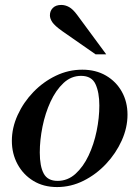

<svg xmlns="http://www.w3.org/2000/svg" viewBox="-20 -744 564 777"><path d="M211 13Q156 13 115 -12Q74 -37 51 -79.5Q28 -122 28 -174Q28 -227 51.5 -278.5Q75 -330 115 -371.5Q155 -413 206 -437.5Q257 -462 313 -462Q368 -462 409 -438Q450 -414 473 -373Q496 -332 496 -280Q496 -227 472.5 -175Q449 -123 409 -80.5Q369 -38 318 -12.5Q267 13 211 13ZM213 -12Q254 -12 285.5 -40.5Q317 -69 338.5 -114.5Q360 -160 371 -213.5Q382 -267 382 -317Q382 -370 366.5 -403.5Q351 -437 308 -437Q268 -437 237 -408Q206 -379 184.5 -332.5Q163 -286 152 -231.5Q141 -177 141 -127Q141 -71 157 -41.5Q173 -12 213 -12ZM367 -524 232 -618Q201 -640 191.5 -654.5Q182 -669 182 -682Q182 -700 194 -712Q206 -724 228 -724Q244 -724 259.5 -715.5Q275 -707 292 -684L410 -524Z"/></svg>

Font: Libre Bodoni
Style: Italic
Weight: 400
Italic angle: -13°
Designer: Pablo Impallari, Rodrigo Fuenzalida
Foundry: Impallari Type
Version: Version 2.005;gftools[0.9.23]